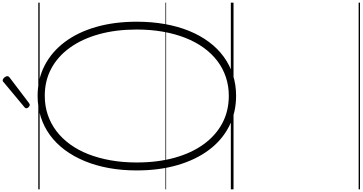

<svg xmlns="http://www.w3.org/2000/svg" viewBox="-653 -1099 2690 1424"><g transform="rotate(-90 692.0 -387.0)"><path d="M694 19Q568 19 466 -33.5Q364 -86 291.5 -183Q219 -280 179.5 -415.5Q140 -551 140 -718Q140 -829 158 -926.5Q176 -1024 210 -1105.5Q244 -1187 292 -1251.5Q340 -1316 401.5 -1361Q463 -1406 536.5 -1429.5Q610 -1453 693 -1453Q818 -1453 919 -1400.5Q1020 -1348 1092.5 -1251.5Q1165 -1155 1204 -1019.5Q1243 -884 1243 -718Q1243 -607 1225.5 -509Q1208 -411 1174.5 -329Q1141 -247 1093 -182.5Q1045 -118 983.5 -73Q922 -28 849 -4.5Q776 19 694 19ZM694 -35Q767 -35 832.5 -57Q898 -79 952.5 -120.5Q1007 -162 1050 -221.5Q1093 -281 1123 -357Q1153 -433 1169 -524Q1185 -615 1185 -718Q1185 -873 1150 -998.5Q1115 -1124 1050 -1214Q985 -1304 895 -1352Q805 -1400 694 -1400Q619 -1400 553.5 -1378Q488 -1356 433 -1314.5Q378 -1273 334.5 -1213.5Q291 -1154 261 -1078Q231 -1002 215 -911.5Q199 -821 199 -718Q199 -563 234 -437Q269 -311 334.5 -221Q400 -131 490.5 -83Q581 -35 694 -35ZM627 -1511Q618 -1511 609.5 -1519.5Q601 -1528 601 -1535Q601 -1538 602 -1541.5Q603 -1545 607 -1549L792 -1703Q796 -1707 799 -1709.5Q802 -1712 808 -1712Q815 -1712 822 -1706.5Q829 -1701 834 -1693Q839 -1685 839 -1678Q839 -1674 838 -1671Q837 -1668 832 -1663L641 -1518Q636 -1516 633 -1513.5Q630 -1511 627 -1511ZM0 928H1384V938H0ZM0 -20H1384V0H0ZM0 -505H1384V-500H0ZM0 -1448H1384V-1438H0Z"/></g></svg>

Font: Playwrite ID Guides
Style: Regular
Weight: 400
Designer: Veronika Burian, José Scaglione
Foundry: TypeTogether
Version: Version 1.003